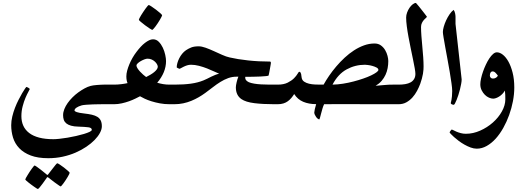

<svg xmlns="http://www.w3.org/2000/svg" viewBox="-20 -704 3526 1297"><path d="M742.7 0H680.2Q671.4 0 650.1 0.2Q628.9 0.5 605.7 1.2Q582.5 2 561.5 3.7Q540.5 5.4 531.7 7.8Q509.8 14.2 496.6 23.2Q483.4 32.2 483.4 42.5Q483.4 47.9 498.3 53.2Q513.2 58.6 547.9 62.5Q578.1 65.9 600.6 71Q623 76.2 637.9 85.4Q652.8 94.7 660.4 110.1Q668 125.5 668 149.4Q668 169.4 655.3 193.4Q642.6 217.3 619.4 241.2Q596.2 265.1 563.2 287.4Q530.3 309.6 490.5 326.9Q450.7 344.2 403.8 354.5Q356.9 364.7 306.6 364.7Q235.8 364.7 187.7 346.4Q139.6 328.1 110.1 297.1Q80.6 266.1 68.1 225.8Q55.7 185.5 55.7 141.6Q55.7 113.3 63 83Q70.3 52.7 81.3 24.2Q92.3 -4.4 105.5 -30Q118.7 -55.7 129.9 -75Q141.1 -94.2 149.2 -105.5Q157.2 -116.7 157.7 -116.7Q159.7 -116.7 163.6 -115Q167.5 -113.3 171.4 -111.1Q175.3 -108.9 178.2 -106.4Q181.2 -104 181.2 -102.5Q181.2 -100.6 172.1 -84.7Q163.1 -68.8 152.3 -43.7Q141.6 -18.6 133.1 13.7Q124.5 45.9 124.5 81.1Q124.5 116.7 137.5 145.3Q150.4 173.8 177 194.3Q203.6 214.8 244.6 225.6Q285.6 236.3 340.8 236.3Q356.4 236.3 381.8 233.6Q407.2 231 436 226.1Q464.8 221.2 494.1 214.6Q523.4 208 546.9 200.9Q570.3 193.8 585.2 186.8Q600.1 179.7 600.1 172.9Q600.1 158.7 576.7 155.8Q553.2 152.8 510.3 151.4Q480 150.9 459.7 145Q439.5 139.2 427.5 129.2Q415.5 119.1 410.9 105.2Q406.2 91.3 406.2 74.2Q406.2 53.7 414.6 33Q422.9 12.2 437 -7.8Q451.2 -27.8 469.5 -46.1Q487.8 -64.5 508.5 -79.6Q529.3 -94.7 550.5 -106.4Q571.8 -118.2 591.8 -123.5Q598.1 -125.5 610.1 -127.2Q622.1 -128.9 635 -129.9Q647.9 -130.9 660.4 -131.6Q672.9 -132.3 680.2 -132.3H742.7Q754.9 -132.3 762 -124.8Q769 -117.2 772.5 -106.7Q775.9 -96.2 776.9 -85.2Q777.8 -74.2 777.8 -66.4Q777.8 -58.6 776.9 -47.4Q775.9 -36.1 772.5 -25.4Q769 -14.6 762 -7.3Q754.9 0 742.7 0ZM366.7 398.9Q370.6 398.9 384.3 408Q397.9 417 412.6 428.2Q427.2 439.5 439 450Q450.7 460.4 450.7 463.4Q450.7 465.8 446.8 473.6Q442.9 481.4 436.8 491.7Q430.7 502 423.3 513.2Q416 524.4 409.2 533.7Q402.3 543 397 549.1Q391.6 555.2 389.6 555.2Q387.2 555.2 374.5 546.1Q361.8 537.1 346.7 526.4L308.1 496.6Q304.2 492.7 299.8 492.7Q297.9 492.7 294.9 498.5L268.1 536.1Q257.8 550.3 248.3 561.5Q238.8 572.8 235.4 572.8Q233.9 572.8 227.3 568.6Q220.7 564.5 210.9 557.6Q201.2 550.8 190.9 543.2Q180.7 535.6 171.6 528.3Q162.6 521 156.7 515.6Q150.9 510.3 150.9 508.3Q150.9 505.9 155 498Q159.2 490.2 165.8 479.7Q172.4 469.2 179.7 457.5Q187 445.8 194.1 436.5Q201.2 427.2 206.3 420.7Q211.4 414.1 212.9 414.1Q217.3 414.1 230.2 423.6Q243.2 433.1 257.3 443.8Q273.9 456.5 293 472.7Q296.9 477.1 299.8 477.5Q301.8 477.5 303.5 476.1Q305.2 474.6 308.1 470.2Q322.8 450.7 335.4 435.1Q345.7 421.4 355 410.2Q364.3 398.9 366.7 398.9Z M1149.4 0H1125.5Q1090.8 0 1059.8 -5.9Q1028.8 -11.7 1003.2 -19.8Q977.5 -27.8 957.8 -37.1Q938 -46.4 925.8 -53.7Q913.6 -47.4 894.3 -37.8Q875 -28.3 851.8 -20Q828.6 -11.7 802.5 -5.9Q776.4 0 750.5 0H726.6Q714.4 0 707.3 -7.3Q700.2 -14.6 696.8 -25.4Q693.4 -36.1 692.4 -47.4Q691.4 -58.6 691.4 -66.4Q691.4 -74.2 692.4 -85.2Q693.4 -96.2 696.8 -106.7Q700.2 -117.2 707.3 -124.8Q714.4 -132.3 726.6 -132.3H750.5Q774.4 -132.3 800 -135.5Q825.7 -138.7 841.8 -142.6Q838.4 -148.4 835.9 -161.1Q833.5 -173.8 833.5 -188Q833.5 -206.1 839.1 -227.1Q844.7 -248 853.8 -269.8Q862.8 -291.5 875.2 -313.2Q887.7 -335 902.8 -354.5Q916.5 -372.6 930.4 -387.7Q944.3 -402.8 959 -414.1Q973.6 -425.3 987.3 -431.9Q1001 -438.5 1013.7 -438.5Q1036.1 -438.5 1052.5 -421.9Q1068.8 -405.3 1079.8 -382.1Q1090.8 -358.9 1096.2 -333.7Q1101.6 -308.6 1101.6 -291.5Q1101.6 -215.3 1042 -145Q1062 -139.2 1082.5 -135.7Q1103 -132.3 1125.5 -132.3H1149.4Q1161.6 -132.3 1168.7 -124.8Q1175.8 -117.2 1179.4 -106.7Q1183.1 -96.2 1184.1 -85.2Q1185.1 -74.2 1185.1 -66.4Q1185.1 -58.6 1184.1 -47.4Q1183.1 -36.1 1179.4 -25.4Q1175.8 -14.6 1168.7 -7.3Q1161.6 0 1149.4 0ZM1045.9 -253.4Q1045.9 -259.3 1041.3 -268.6Q1036.6 -277.8 1027.6 -286.6Q1018.6 -295.4 1005.6 -301.5Q992.7 -307.6 976.6 -307.6Q968.3 -307.6 955.8 -303Q943.4 -298.3 931.4 -291.5Q919.4 -284.7 910.6 -276.6Q901.9 -268.6 901.9 -261.2Q901.9 -253.4 908.7 -242.7Q915.5 -231.9 925.5 -220.9Q935.5 -210 946.8 -200Q958 -189.9 967.3 -183.6Q982.9 -191.4 996.8 -199.7Q1010.7 -208 1021.7 -217Q1032.7 -226.1 1039.3 -235.4Q1045.9 -244.6 1045.9 -253.4ZM1075.2 -600.6Q1075.2 -598.1 1071 -590.1Q1066.9 -582 1060.5 -571Q1054.2 -560.1 1046.1 -547.9Q1038.1 -535.6 1030.5 -525.6Q1022.9 -515.6 1016.6 -508.8Q1010.3 -502 1007.8 -502Q1005.9 -502 991.2 -511.5Q976.6 -521 960.4 -533Q944.3 -544.9 931.2 -556.2Q918 -567.4 918 -570.3Q918 -572.8 922.1 -581.3Q926.3 -589.8 933.1 -600.8Q939.9 -611.8 948 -624Q956.1 -636.2 963.4 -646.2Q970.7 -656.2 976.6 -663.1Q982.4 -669.9 984.9 -669.9Q988.8 -669.9 1003.4 -660.2Q1018.1 -650.4 1034.2 -638.4Q1050.3 -626.5 1062.7 -615.2Q1075.2 -604 1075.2 -600.6Z M1855 0H1831.1Q1755.9 0 1698.2 -7.1Q1640.6 -14.2 1611.3 -34.2Q1573.2 -60.1 1573.2 -114.3Q1573.2 -120.6 1574.7 -129.6Q1576.2 -138.7 1578.6 -148.7Q1581.1 -158.7 1584 -168.7Q1586.9 -178.7 1590.3 -186H1578.6Q1548.3 -186 1521.5 -176.3Q1494.6 -166.5 1469 -150.6Q1443.4 -134.8 1418.2 -115Q1393.1 -95.2 1366.7 -76.2Q1345.2 -60.5 1322 -47.1Q1298.8 -33.7 1272.7 -22.9Q1246.6 -12.2 1218 -6.1Q1189.5 0 1157.7 0H1133.8Q1121.6 0 1114.5 -7.3Q1107.4 -14.6 1104 -25.4Q1100.6 -36.1 1099.6 -47.4Q1098.6 -58.6 1098.6 -66.4Q1098.6 -74.2 1099.6 -85.2Q1100.6 -96.2 1104 -106.7Q1107.4 -117.2 1114.5 -124.8Q1121.6 -132.3 1133.8 -132.3H1157.7Q1222.2 -132.3 1269.5 -138.9Q1316.9 -145.5 1355 -161.1Q1366.7 -165.5 1379.9 -172.4Q1393.1 -179.2 1407 -186Q1420.9 -192.9 1434.6 -198.2Q1448.2 -203.6 1460.4 -206.1Q1446.8 -211.4 1425.3 -221.7Q1403.8 -231.9 1378.2 -241.9Q1352.5 -252 1324.5 -259.3Q1296.4 -266.6 1270.5 -266.6Q1256.8 -266.6 1243.7 -262.5Q1230.5 -258.3 1220 -252.9Q1209.5 -247.6 1201.9 -243.4Q1194.3 -239.3 1193.8 -239.3Q1192.4 -239.3 1189 -240.5Q1185.5 -241.7 1182.4 -243.4Q1179.2 -245.1 1176.5 -246.6Q1173.8 -248 1173.8 -249.5Q1173.8 -262.2 1178.2 -278.1Q1182.6 -293.9 1190.7 -310.1Q1198.7 -326.2 1210.4 -340.6Q1222.2 -355 1236.3 -364.7Q1252.4 -375.5 1271.7 -383.3Q1291 -391.1 1322.3 -391.1Q1342.3 -391.1 1368.9 -381.6Q1395.5 -372.1 1423.8 -359.1Q1452.1 -346.2 1480.5 -333.5Q1508.8 -320.8 1531.7 -315.9Q1584 -303.7 1655.5 -295.9Q1727.1 -288.1 1803.7 -288.1Q1807.1 -288.1 1808.6 -285.2Q1810.1 -282.2 1810.1 -279.3Q1810.1 -277.8 1808.1 -265.9Q1806.2 -253.9 1803.5 -239.5Q1800.8 -225.1 1798.3 -211.4Q1795.9 -197.8 1794.4 -193.8Q1793.9 -191.9 1777.6 -189.9Q1761.2 -188 1737.5 -187Q1713.9 -186 1686.8 -185.5Q1659.7 -185.1 1637.2 -185.1Q1636.7 -183.6 1636.7 -181.2V-176.8Q1636.7 -168 1643.8 -160.6Q1650.9 -153.3 1661.6 -148.4Q1675.8 -142.6 1697.8 -138.9Q1719.7 -135.3 1743.7 -134Q1767.6 -132.8 1790.8 -132.6Q1814 -132.3 1831.1 -132.3H1855Q1867.2 -132.3 1874.3 -124.8Q1881.3 -117.2 1885 -106.7Q1888.7 -96.2 1889.6 -85.2Q1890.6 -74.2 1890.6 -66.4Q1890.6 -58.6 1889.6 -47.4Q1888.7 -36.1 1885 -25.4Q1881.3 -14.6 1874.3 -7.3Q1867.2 0 1855 0Z M2656.2 0H2632.3Q2557.1 0 2479.7 -0.2Q2402.3 -0.5 2324.7 -0.5H2246.6Q2207 -0.5 2169.4 0Q2163.1 12.7 2158 30.5Q2152.8 48.3 2148.7 64.2Q2144.5 80.1 2141.6 91.3Q2138.7 102.5 2137.7 102.5Q2132.3 102.5 2126.5 97.9Q2120.6 93.3 2115.5 86.2Q2110.4 79.1 2106.7 71Q2103 63 2103 55.7Q2103 49.8 2106.7 33Q2110.4 16.1 2115.7 -0.5Q2065.9 -0.5 2028.3 -16.4Q1990.7 -32.2 1967.3 -68.8Q1958.5 -54.7 1948 -42.2Q1937.5 -29.8 1924.6 -20.3Q1911.6 -10.7 1894.8 -5.4Q1877.9 0 1856 0H1832.5Q1820.3 0 1813.2 -7.3Q1806.2 -14.6 1802.5 -25.4Q1798.8 -36.1 1797.9 -47.4Q1796.9 -58.6 1796.9 -66.4Q1796.9 -74.2 1797.9 -85.2Q1798.8 -96.2 1802.5 -106.7Q1806.2 -117.2 1813.2 -124.8Q1820.3 -132.3 1832.5 -132.3H1856Q1897 -132.3 1923.6 -145.8Q1950.2 -159.2 1966.3 -175.5Q1982.4 -191.9 1990.2 -205.6Q1998 -219.2 2001 -219.2Q2006.8 -219.2 2009.8 -214.6Q2012.7 -210 2014.2 -203.9Q2015.6 -197.8 2016.1 -190.4Q2016.6 -183.1 2018.1 -177.2Q2021.5 -161.1 2035.2 -152.1Q2048.8 -143.1 2067.1 -138.7Q2085.4 -134.3 2105.5 -133.3Q2125.5 -132.3 2141.1 -132.3H2166Q2181.6 -160.6 2203.4 -192.4Q2225.1 -224.1 2251.5 -255.1Q2277.8 -286.1 2308.1 -314.2Q2338.4 -342.3 2371.1 -363.5Q2403.8 -384.8 2439 -397.5Q2474.1 -410.2 2509.8 -410.2Q2535.6 -410.2 2553.2 -397.2Q2570.8 -384.3 2581.8 -365.5Q2592.8 -346.7 2597.9 -326.4Q2603 -306.2 2603 -291.5Q2603 -267.6 2598.6 -243.9Q2594.2 -220.2 2584.2 -198.5Q2574.2 -176.8 2557.9 -157.7Q2541.5 -138.7 2517.6 -124.5Q2543.9 -127 2559.3 -128.2Q2574.7 -129.4 2585.7 -130.4Q2596.7 -131.3 2606.7 -131.8Q2616.7 -132.3 2632.3 -132.3H2656.2Q2668.5 -132.3 2675.5 -124.8Q2682.6 -117.2 2686 -106.7Q2689.5 -96.2 2690.4 -85.2Q2691.4 -74.2 2691.4 -66.4Q2691.4 -58.6 2690.4 -47.4Q2689.5 -36.1 2686 -25.4Q2682.6 -14.6 2675.5 -7.3Q2668.5 0 2656.2 0ZM2536.1 -231.4Q2536.1 -241.2 2523.7 -247.8Q2511.2 -254.4 2495.4 -258.8Q2479.5 -263.2 2464.6 -264.9Q2449.7 -266.6 2445.3 -266.6Q2378.9 -266.6 2321.3 -235.1Q2263.7 -203.6 2226.1 -132.3Q2260.7 -132.8 2297.4 -138.7Q2334 -144.5 2368.4 -153.6Q2402.8 -162.6 2433.3 -173.1Q2463.9 -183.6 2486.8 -194.6Q2509.8 -205.6 2522.9 -215.3Q2536.1 -225.1 2536.1 -231.4Z M2841.3 -255.4Q2841.3 -247.1 2840.6 -234.1Q2839.8 -221.2 2837.2 -205.6Q2834.5 -189.9 2829.8 -172.6Q2825.2 -155.3 2818.8 -137.7Q2810.1 -114.3 2797.1 -90.1Q2784.2 -65.9 2766.4 -45.9Q2748.5 -25.9 2725.3 -12.9Q2702.1 0 2672.9 0H2647.5Q2635.3 0 2628.2 -4.4Q2621.1 -8.8 2617.7 -17.3Q2614.3 -25.9 2613.3 -38.1Q2612.3 -50.3 2612.3 -66.4Q2612.3 -78.6 2613.3 -90.6Q2614.3 -102.5 2617.7 -111.6Q2621.1 -120.6 2628.2 -126.5Q2635.3 -132.3 2647.5 -132.3H2672.9Q2696.8 -132.3 2717.5 -135.7Q2738.3 -139.2 2753.4 -147.5Q2768.6 -155.8 2777.3 -170.2Q2786.1 -184.6 2786.1 -205.1Q2786.1 -217.3 2781.5 -243.4Q2776.9 -269.5 2769.8 -303.7Q2762.7 -337.9 2754.6 -377.2Q2746.6 -416.5 2739.5 -454.3Q2732.4 -492.2 2728 -526.4Q2723.6 -560.5 2723.6 -585.4Q2723.6 -602.1 2730 -619.4Q2736.3 -636.7 2746.3 -651.4Q2756.3 -666 2768.1 -675Q2779.8 -684.1 2789.6 -684.1Q2790 -684.1 2795.9 -677.2Q2801.8 -670.4 2810.1 -660.4Q2818.4 -650.4 2827.6 -638.4Q2836.9 -626.5 2845 -616.2Q2853 -606 2858.6 -598.4Q2864.3 -590.8 2864.3 -590.3Q2864.3 -588.9 2858.2 -583.7Q2852.1 -578.6 2844.2 -570.1Q2836.4 -561.5 2830.3 -549.3Q2824.2 -537.1 2824.2 -521.5Q2824.2 -495.6 2826.7 -461.2Q2829.1 -426.8 2832.8 -389.9Q2836.4 -353 2838.9 -317.6Q2841.3 -282.2 2841.3 -255.4Z M3098.6 -167.5Q3098.6 -154.8 3095.2 -137Q3091.8 -119.1 3087.2 -99.9Q3082.5 -80.6 3076.4 -62.3Q3070.3 -43.9 3064.5 -29.1Q3058.6 -14.2 3053.5 -5.1Q3048.3 3.9 3045.4 3.9Q3039.6 3.9 3032.2 0.7Q3024.9 -2.4 3024.9 -7.8Q3024.9 -9.8 3026.6 -14.6Q3028.3 -19.5 3029.8 -29.1Q3031.2 -38.6 3033 -53.5Q3034.7 -68.4 3034.7 -89.4Q3034.7 -107.9 3029.8 -142.3Q3024.9 -176.8 3018.1 -218Q3011.2 -259.3 3002.9 -303.2Q2994.6 -347.2 2987.8 -385.3Q2981 -423.3 2976.3 -451.2Q2971.7 -479 2971.7 -487.8Q2971.7 -502.4 2977.8 -523.9Q2983.9 -545.4 2993.9 -566.9Q3003.9 -588.4 3017.1 -607.7Q3030.3 -627 3044.4 -637.2Q3051.8 -627 3054.4 -613.3Q3057.1 -599.6 3057.1 -590.3V-542.5Z M3454.1 -112.8Q3454.1 -68.4 3445.1 -20.8Q3436 26.9 3419.4 73Q3402.8 119.1 3379.6 160.4Q3356.4 201.7 3328.4 232.7Q3300.3 263.7 3267.8 282Q3235.4 300.3 3200.7 300.3Q3180.7 300.3 3159.4 292.5Q3138.2 284.7 3117.4 272.9Q3096.7 261.2 3078.6 247.6Q3060.5 233.9 3046.9 221.7Q3033.2 209.5 3025.1 200.7Q3017.1 191.9 3017.1 190.9Q3017.1 189.5 3019 186.3Q3021 183.1 3023.4 179.4Q3025.9 175.8 3028.6 173.3Q3031.2 170.9 3032.2 170.9Q3034.2 170.9 3042.2 175.3Q3050.3 179.7 3063.2 185.3Q3076.2 190.9 3092.5 195.3Q3108.9 199.7 3127 199.7Q3175.8 199.7 3223.6 178.5Q3271.5 157.2 3309.3 123.8Q3347.2 90.3 3370.4 48.8Q3393.6 7.3 3393.6 -32.7Q3393.6 -48.8 3393.1 -63.5Q3392.6 -78.1 3390.6 -92.3Q3382.8 -78.6 3372.6 -68.4Q3362.3 -58.1 3351.1 -51.3Q3339.8 -44.4 3329.6 -41Q3319.3 -37.6 3311.5 -37.6Q3298.8 -37.6 3283.4 -44.2Q3268.1 -50.8 3255.4 -63.5Q3242.7 -76.2 3233.6 -94.2Q3224.6 -112.3 3224.6 -134.3Q3224.6 -150.9 3229.5 -173.3Q3234.4 -195.8 3242.7 -219.7Q3251 -243.7 3262 -267.1Q3272.9 -290.5 3285.4 -309.3Q3297.9 -328.1 3311 -339.4Q3324.2 -350.6 3336.4 -350.6Q3356 -350.6 3376.5 -334.7Q3397 -318.8 3414.1 -288.6Q3431.2 -258.3 3442.6 -214.1Q3454.1 -169.9 3454.1 -112.8ZM3343.3 -192.9Q3337.4 -201.7 3327.9 -211.7Q3318.4 -221.7 3307.1 -221.7Q3299.3 -221.7 3294.2 -214.4Q3289.1 -207 3289.1 -193.8Q3289.1 -185.5 3294.7 -179.4Q3300.3 -173.3 3309.6 -173.3Q3322.3 -173.3 3331.1 -179.4Q3339.8 -185.5 3343.3 -192.9Z"/></svg>

Font: Accordance
Style: Bold
Weight: 700
Version: Version 1.2 (build January 31, 2020) Miklal Software Solutio